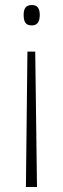

<svg xmlns="http://www.w3.org/2000/svg" viewBox="-20 -645 251 763"><path d="M138 -586C138 -611 129 -625 107 -625C81 -625 74 -609 74 -586C74 -558 82 -544 106 -544C129 -544 138 -559 138 -586ZM89 -440 83 98H127L120 -440Z"/></svg>

Font: Noto Sans Kannada UI Condensed ExtraLight
Style: Regular
Weight: 200
Width: 3
Designer: Jelle Bosma - Monotype Design Team
Foundry: Monotype Imaging Inc.
Version: Version 2.005